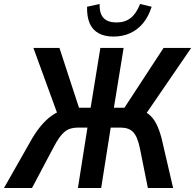

<svg xmlns="http://www.w3.org/2000/svg" viewBox="-53 -946 982 966"><path d="M-33 0 109 -250Q136 -295 164.5 -326Q193 -357 225 -375.5Q257 -394 296 -399L239 -365L115 -705H246L350 -387L338 -404H403L452 -705H569L520 -404H588L562 -387L770 -705H909L676 -365L630 -399Q667 -393 692.5 -373.5Q718 -354 733.5 -323Q749 -292 760 -250L818 0H691L650 -204Q638 -260 616.5 -282Q595 -304 554 -304H504L456 0H339L387 -304H337Q298 -304 272 -283Q246 -262 216 -204L108 0ZM518 -762Q474 -762 443.5 -778.5Q413 -795 398.5 -828Q384 -861 385 -912L448 -926Q447 -877 468.5 -855Q490 -833 533 -833Q576 -833 604.5 -855.5Q633 -878 652 -926L710 -912Q694 -862 666.5 -829Q639 -796 601.5 -779Q564 -762 518 -762Z"/></svg>

Font: Nunito Sans 10pt Condensed
Style: Bold Italic
Weight: 700
Width: 3
Italic angle: -9°
Designer: Vernon Adams
Foundry: Vernon Adams
Version: Version 3.101;gftools[0.9.27]